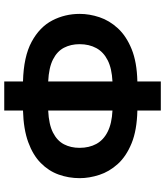

<svg xmlns="http://www.w3.org/2000/svg" viewBox="43 -807 774 900"><g transform="rotate(-90 430.0 -357.0)"><path d="M498 -724.1V-636.2Q614.7 -633.3 684.1 -595.7Q753.4 -558.1 784.2 -498.8Q814.9 -439.5 814.9 -370.1Q814.9 -324.7 799.3 -277.8Q783.7 -231 747.3 -191.4Q710.9 -151.9 649.9 -127Q588.9 -102.1 498 -100.1V9.8H361.8V-100.1Q269.5 -102.1 208.3 -127.2Q147 -152.3 111.1 -192.1Q75.2 -231.9 60.1 -278.8Q44.9 -325.7 44.9 -370.1Q44.9 -422.4 61.8 -469.2Q78.6 -516.1 116 -553Q153.3 -589.8 213.9 -611.8Q274.4 -633.8 361.8 -636.2V-724.1ZM361.8 -518.1Q296.9 -515.1 258.5 -495.6Q220.2 -476.1 203.6 -444.1Q187 -412.1 187 -371.1Q187 -326.2 205.3 -292.5Q223.6 -258.8 262.5 -239.3Q301.3 -219.7 361.8 -216.8ZM498 -518.1V-216.8Q559.1 -219.7 597.7 -239.3Q636.2 -258.8 654.5 -292.5Q672.9 -326.2 672.9 -371.1Q672.9 -412.1 656.2 -444.1Q639.6 -476.1 601.3 -495.6Q563 -515.1 498 -518.1Z"/></g></svg>

Font: Wonky
Style: Regular
Weight: 400
Designer: Monotype Design Team
Foundry: Monotype Imaging Inc.
Version: Version 3.000